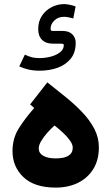

<svg xmlns="http://www.w3.org/2000/svg" viewBox="-20 -896 531 915"><path d="M286.1 -876.5Q294.4 -876.5 310.8 -873.5Q327.1 -870.6 340.3 -865.2L329.1 -808.1Q319.8 -811 307.1 -813.5Q294.4 -815.9 286.1 -815.9Q256.3 -815.9 238.8 -798.1Q221.2 -780.3 221.2 -761.2Q221.2 -752.9 222.9 -750.7Q224.6 -748.5 233.9 -748.5H279.3Q308.6 -748.5 324.7 -732.4Q340.8 -716.3 340.8 -691.9Q340.8 -646 317.4 -616.7Q293.9 -587.4 254.9 -573.2Q215.8 -559.1 168.5 -559.1Q139.2 -559.1 115.5 -564.7Q91.8 -570.3 71.8 -579.6L98.6 -635.7Q113.3 -628.4 129.4 -623.8Q145.5 -619.1 169.4 -619.1Q193.8 -619.1 220.5 -625.7Q247.1 -632.3 265.6 -646.5Q284.2 -660.6 284.2 -682.1Q284.2 -688 267.6 -688H231.4Q198.7 -688 180.4 -706.1Q162.1 -724.1 162.1 -757.3Q162.1 -793.9 179.7 -820.6Q197.3 -847.2 225.8 -861.8Q254.4 -876.5 286.1 -876.5ZM143.1 -381.3 123.5 -398.4 205.6 -503.4Q249.5 -468.8 293 -433.6Q336.4 -398.4 372.3 -360.8Q408.2 -323.2 429.7 -281.7Q451.2 -240.2 451.2 -193.4Q451.2 -133.8 424.8 -90.8Q398.4 -47.9 352.1 -24.9Q305.7 -2 245.6 -2Q144.5 -2 92 -51.5Q39.6 -101.1 39.6 -175.8Q39.6 -236.8 69.6 -284.4Q99.6 -332 143.1 -381.3ZM326.7 -192.4Q326.7 -208 312.7 -227.3Q298.8 -246.6 278.6 -265.1Q258.3 -283.7 239.7 -297.9Q222.7 -282.7 205.3 -263.2Q188 -243.7 176.3 -224.1Q164.6 -204.6 164.6 -188.5Q164.6 -166 186.3 -153.6Q208 -141.1 245.1 -141.1Q326.7 -141.1 326.7 -192.4Z"/></svg>

Font: Vazirmatn RD UI ExtraBold
Style: Regular
Weight: 800
Designer: Saber Rastikerdar
Foundry: Saber Rastikerdar
Version: Version 33.003